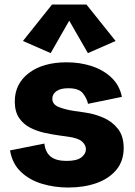

<svg xmlns="http://www.w3.org/2000/svg" viewBox="-20 -816 597 849"><path d="M281.7 13.2Q220.7 13.2 165.5 -3.4Q110.4 -20 72.3 -56.2Q34.2 -92.3 24.4 -150.9L176.3 -181.2Q180.2 -143.6 203.6 -124Q227.1 -104.5 274.4 -104.5Q319.8 -104.5 339.8 -120.1Q359.9 -135.7 359.9 -156.2Q359.9 -174.3 343.3 -189.7Q326.7 -205.1 282.2 -211.4L240.2 -217.3Q211.4 -221.2 177.7 -228.5Q144 -235.8 113.8 -251.2Q83.5 -266.6 64.5 -294.4Q45.4 -322.3 45.4 -367.2Q45.4 -445.8 107.9 -493.2Q170.4 -540.5 274.9 -540.5Q334.5 -540.5 386.2 -523.4Q438 -506.3 473.4 -472.4Q508.8 -438.5 519 -387.7L369.1 -356.9Q364.3 -380.9 346.7 -403.3Q329.1 -425.8 281.7 -425.8Q247.6 -425.8 229.5 -412.8Q211.4 -399.9 211.4 -379.9Q211.4 -354 239.7 -342.8Q268.1 -331.5 305.7 -325.7L356.4 -318.4Q398.4 -312.5 437.5 -295.4Q476.6 -278.3 501.7 -246.1Q526.9 -213.9 526.9 -161.6Q526.9 -104 494.4 -64.9Q461.9 -25.9 406.5 -6.3Q351.1 13.2 281.7 13.2ZM204.1 -581.1 81.5 -634.8 210 -795.9H362.3L491.2 -634.8L368.7 -581.1L286.1 -724.6Z"/></svg>

Font: Schibsted Grotesk ExtraBold
Style: Regular
Weight: 800
Designer: Bakken & Baeck AS, Henrik Kongsvoll
Foundry: Schibsted ASA
Version: Version 1.100; ttfautohint (v1.8.4.7-5d5b);gftools[0.9.25]